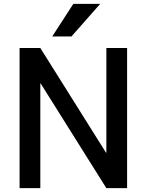

<svg xmlns="http://www.w3.org/2000/svg" viewBox="-20 -980 764 1000"><path d="M362 -960H502L352 -790H252ZM82 0V-730H190L532 -185H534V-730H642V0H534L192 -545H190V0Z"/></svg>

Font: M PLUS 1p Medium
Style: Regular
Weight: 500
Version: Version 1.062